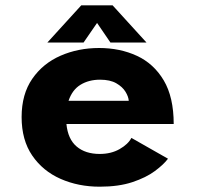

<svg xmlns="http://www.w3.org/2000/svg" viewBox="-20 -693 750 724"><path d="M613.5 -94.5Q597 -72.5 564 -48Q531 -23.5 479.2 -6.2Q427.5 11 356 11Q275.5 11 208.5 -18.5Q141.5 -48 101.5 -106.5Q61.5 -165 61.5 -251.5Q61.5 -338 101.8 -396Q142 -454 208.5 -483Q275 -512 353.5 -512Q432.5 -512 496.2 -482.5Q560 -453 597.5 -389.8Q635 -326.5 635 -225.5H230.5Q236 -168.5 269 -140.5Q302 -112.5 356 -112.5Q399 -112.5 431 -130.8Q463 -149 475.5 -173ZM357.5 -392.5Q315 -392.5 283.8 -373.5Q252.5 -354.5 238.5 -313H465.5Q464.5 -328.5 453.2 -347Q442 -365.5 418.5 -379Q395 -392.5 357.5 -392.5ZM532.5 -532.5H396.5L346 -606.5L295 -532.5H158.5L286.5 -673H404.5Z"/></svg>

Font: League Mono
Style: Bold
Weight: 700
Width: 6
Designer: Tyler Finck
Foundry: The League of Moveable Type / Tyler Finck
Version: Version 2.300;RELEASE